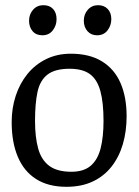

<svg xmlns="http://www.w3.org/2000/svg" viewBox="-20 -711 537 740"><path d="M236 9Q166 9 119 -21Q72 -51 48.5 -107Q25 -163 25 -240Q25 -294 40.5 -341.5Q56 -389 85.5 -425.5Q115 -462 157.5 -483Q200 -504 253 -504Q325 -504 373 -474.5Q421 -445 444.5 -391Q468 -337 468 -263Q468 -205 453.5 -155.5Q439 -106 410 -69Q381 -32 337.5 -11.5Q294 9 236 9ZM255 -49Q303 -49 330 -72.5Q357 -96 368 -140Q379 -184 379 -245Q379 -315 367 -359.5Q355 -404 327 -425Q299 -446 248 -446Q192 -446 163 -423.5Q134 -401 124.5 -356.5Q115 -312 115 -245Q115 -183 127 -139Q139 -95 169.5 -72Q200 -49 255 -49ZM354 -575Q331 -575 317 -591Q303 -607 303 -631Q303 -656 318.5 -673.5Q334 -691 358 -691Q381 -691 395 -676.5Q409 -662 409 -637Q409 -613 394.5 -594Q380 -575 354 -575ZM143 -575Q119 -575 105.5 -591Q92 -607 92 -631Q92 -656 107.5 -673.5Q123 -691 147 -691Q171 -691 184.5 -676.5Q198 -662 198 -637Q198 -613 183.5 -594Q169 -575 143 -575Z"/></svg>

Font: Faustina
Style: Regular
Weight: 400
Designer: Alfonso Garcia
Foundry: http://www.omnibus-type.com
Version: Version 1.200